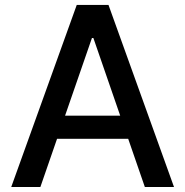

<svg xmlns="http://www.w3.org/2000/svg" viewBox="-20 -747 740 767"><path d="M141.3 0H24.9L286.6 -727.3H413.4L675.1 0H558.6L353 -595.2H347.3ZM160.9 -284.8H538.7V-192.5H160.9Z"/></svg>

Font: InterMG Medium
Style: Regular
Weight: 500
Designer: Rasmus Andersson
Foundry: rsms
Version: Version 3.019;December 26, 2023;FontCreator 15.0.0.2955 64-b